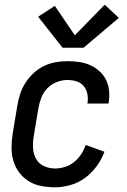

<svg xmlns="http://www.w3.org/2000/svg" viewBox="-20 -788 540 816"><path d="M214 8Q184 8 155 2.5Q126 -3 102.5 -17.5Q79 -32 62 -54.5Q45 -77 37 -104Q29 -131 29 -161Q29 -191 34 -221L54 -341Q58 -365 66 -389.5Q74 -414 88.5 -436.5Q103 -459 123 -477.5Q143 -496 167 -507.5Q191 -519 216 -523.5Q241 -528 266 -528Q291 -528 316 -524.5Q341 -521 362.5 -511.5Q384 -502 402 -486Q420 -470 430.5 -449Q441 -428 443.5 -403.5Q446 -379 442 -353Q442 -352 441.5 -350.5Q441 -349 441 -348H351Q351 -348 351.5 -349Q352 -350 352 -351Q355 -371 351 -390Q347 -409 335 -423Q323 -437 304.5 -442.5Q286 -448 266 -448Q243 -448 220.5 -439Q198 -430 181 -412.5Q164 -395 155.5 -372.5Q147 -350 143 -327L123 -207Q119 -182 120.5 -157.5Q122 -133 133.5 -112.5Q145 -92 167 -82Q189 -72 214 -72Q235 -72 256 -78.5Q277 -85 294.5 -99Q312 -113 324.5 -132Q337 -151 344 -172L424 -143Q412 -111 391 -82Q370 -53 341.5 -32Q313 -11 279.5 -1.5Q246 8 214 8ZM246 -585 142 -717 213 -763 298 -638 425 -768 485 -712 335 -585Z"/></svg>

Font: Iosevka SS04 Medium
Style: Italic
Weight: 500
Italic angle: -9°
Monospace: yes
Designer: Belleve Invis
Foundry: Belleve Invis
Version: Version 19.0.0; ttfautohint (v1.8.4)